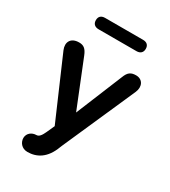

<svg xmlns="http://www.w3.org/2000/svg" viewBox="-210 -794 961 1083"><g transform="rotate(30 271.0 -253.0)"><path d="M87 126C87 155 108 184 146 184C205 184 261 155 293 68L298 56L506 -415C525 -458 505 -497 462 -497C428 -497 411 -485 397 -448L273 -146L152 -447C137 -485 120 -497 91 -497C36 -497 17 -458 36 -414L207 -19L184 32L180 40C166 70 153 76 143 76C114 76 88 95 87 126ZM148 -616H395C420 -616 434 -630 434 -653C434 -677 420 -690 395 -690H148C123 -690 109 -677 109 -653C109 -630 123 -616 148 -616Z"/></g></svg>

Font: SN Pro SemiBold
Style: Regular
Weight: 600
Designer: Tobias Whetton
Foundry: Supernotes
Version: Version 1.003;Glyphs 3.3 (3324)